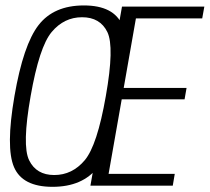

<svg xmlns="http://www.w3.org/2000/svg" viewBox="-20 -700 790 724"><path d="M178 4.5Q65 4.5 33 -69.5Q1 -143.5 34.5 -337.5Q68 -531.5 125.5 -605.5Q183 -679.5 296.2 -679.5Q409.5 -679.5 441.2 -605Q473 -530.5 439.5 -337.5Q406 -143 348.8 -69.2Q291.5 4.5 178 4.5ZM184.5 -40Q252.5 -40 299.5 -95.8Q346.5 -151.5 379 -337.5Q412 -523.5 384.8 -579.2Q357.5 -635 289.5 -635Q221.5 -635 174.8 -579.2Q128 -523.5 95.5 -337.5Q62.5 -151.5 89.8 -95.8Q117 -40 184.5 -40ZM321 0 440 -675H750.5L742.5 -630.5H492.5L446.5 -368.5H683.5L676 -325.5H439L389.5 -44.5H639L631.5 0Z"/></svg>

Font: Anybody Light
Style: Italic
Weight: 300
Italic angle: -10°
Designer: Tyler Finck
Foundry: Etcetera Type Company
Version: Version 1.010; ttfautohint (v1.8.3) -l 8 -r 50 -G 200 -x 14 